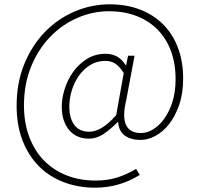

<svg xmlns="http://www.w3.org/2000/svg" viewBox="-20 -712 925 889"><path d="M421 157Q342 157 275 131.5Q208 106 159.5 57Q111 8 84 -62.5Q57 -133 57 -222Q57 -329 92.5 -415.5Q128 -502 187.5 -563.5Q247 -625 325 -658.5Q403 -692 488 -692Q566 -692 629 -667.5Q692 -643 736.5 -598Q781 -553 804.5 -489.5Q828 -426 828 -348Q828 -279 809.5 -226Q791 -173 762.5 -137Q734 -101 699 -82.5Q664 -64 631 -64Q587 -64 558.5 -84Q530 -104 527 -147H525Q495 -116 461.5 -93Q428 -70 390 -70Q365 -70 342.5 -79Q320 -88 303 -106.5Q286 -125 276 -153Q266 -181 266 -218Q266 -257 279.5 -300Q293 -343 319 -379.5Q345 -416 383 -439.5Q421 -463 470 -463Q529 -463 562 -410H564L573 -454H603L565 -251Q527 -96 633 -96Q660 -96 688 -112.5Q716 -129 739.5 -161Q763 -193 778 -239Q793 -285 793 -345Q793 -418 771.5 -476Q750 -534 709.5 -575Q669 -616 612 -638Q555 -660 485 -660Q409 -660 338 -629Q267 -598 212 -541Q157 -484 124 -403.5Q91 -323 91 -224Q91 -144 115 -79.5Q139 -15 182.5 30Q226 75 287 99.5Q348 124 423 124Q480 124 525.5 109Q571 94 610 70L627 98Q532 157 421 157ZM394 -102Q421 -102 452 -120.5Q483 -139 518 -179L553 -374Q532 -406 513 -418Q494 -430 467 -430Q429 -430 398 -411Q367 -392 345.5 -361.5Q324 -331 312.5 -293.5Q301 -256 301 -220Q301 -187 308.5 -164.5Q316 -142 328.5 -128Q341 -114 358 -108Q375 -102 394 -102Z"/></svg>

Font: SpoqaHanSansJP-Thin
Style: Regular
Weight: 250
Designer: [Source Han Sans]
Ryoko NISHIZUKA  (kana & ideographs); Paul D. Hunt (Latin, Greek & Cyrillic); Wenlong ZHANG  (bopomofo
Foundry: Spoqa (http://bi.spoqa.com)
Version: Version 1.002.20150607